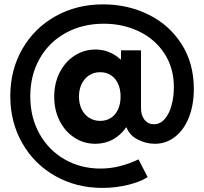

<svg xmlns="http://www.w3.org/2000/svg" viewBox="-20 -748 958 901"><path d="M28.3 -296.9Q28.3 -419.9 84.7 -518.1Q141.1 -616.2 240.5 -671.9Q339.8 -727.5 463.9 -727.5Q580.1 -727.5 677.5 -679.2Q774.9 -630.9 832.3 -540.8Q889.6 -450.7 889.6 -331.1Q889.6 -256.3 866.7 -197.8Q843.8 -139.2 801.8 -106.2Q759.8 -73.2 706.1 -73.2Q663.1 -73.7 625.2 -93.8Q587.4 -113.8 574.2 -149.4H571.3Q546.4 -113.8 510.3 -93.8Q474.1 -73.7 428.7 -73.2Q373 -73.2 328.9 -102.3Q284.7 -131.3 259.5 -181.6Q234.4 -231.9 234.4 -293.9Q234.4 -357.9 260.3 -408.4Q286.1 -459 330.6 -487.3Q375 -515.6 427.7 -515.6Q461.9 -515.6 491.9 -503.4Q522 -491.2 545.9 -468.8H547.9V-511.7H641.6V-242.2Q641.6 -206.5 658.2 -185.8Q674.8 -165 702.1 -165Q731.9 -165 753.2 -189.7Q774.4 -214.4 785.2 -254.4Q795.9 -294.4 795.9 -338.9Q795.9 -429.2 751.7 -496.8Q707.5 -564.5 632.3 -600.6Q557.1 -636.7 466.8 -636.7Q367.2 -636.7 288.6 -593.5Q210 -550.3 166 -472.7Q122.1 -395 122.1 -295.9Q122.1 -197.8 165 -120.6Q208 -43.5 283.2 -0.2Q358.4 43 451.2 43Q497.6 43 541.3 32Q585 21 629.9 0L672.9 83Q639.6 105 581.5 119.4Q523.4 133.8 460 133.8Q338.4 133.8 239.7 78.1Q141.1 22.5 84.7 -75.9Q28.3 -174.3 28.3 -296.9ZM545.9 -294.9Q545.9 -329.6 533.9 -355.2Q522 -380.9 500.5 -395Q479 -409.2 450.2 -409.2Q420.4 -409.2 397.9 -394.3Q375.5 -379.4 363 -353.5Q350.6 -327.6 350.6 -294.9Q350.6 -261.7 363 -235.8Q375.5 -210 398.2 -195.3Q420.9 -180.7 450.2 -180.7Q478.5 -180.7 500.2 -194.6Q522 -208.5 533.9 -234.6Q545.9 -260.7 545.9 -294.9Z"/></svg>

Font: Reddit Sans Strawberry
Style: Bold
Weight: 700
Designer: Stephen Hutchings
Foundry: Reddit
Version: Version 1.013